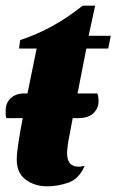

<svg xmlns="http://www.w3.org/2000/svg" viewBox="-20 -636 410 676"><path d="M146 20Q102 20 70.5 -3.5Q39 -27 39 -74Q39 -97 45.5 -138Q52 -179 60 -220H2Q0 -227 0 -234.5Q0 -242 0 -247Q0 -274 18 -290.5Q36 -307 65 -307H77Q78 -313 79 -318L109 -465H47L51 -495Q166 -532 271 -616H315L292 -510H370L361 -465H284L253 -307H323Q325 -301 326 -294Q327 -287 327 -280Q327 -255 309 -237.5Q291 -220 254 -220H236L223 -151Q220 -138 218.5 -124.5Q217 -111 216 -100Q216 -66 232.5 -55.5Q249 -45 278 -52Q259 -7 222 6.5Q185 20 146 20Z"/></svg>

Font: Sansita Swashed
Style: Bold
Weight: 700
Designer: Pablo Cosgaya
Foundry: Omnibus-Type
Version: Version 1.003; ttfautohint (v1.8.3)